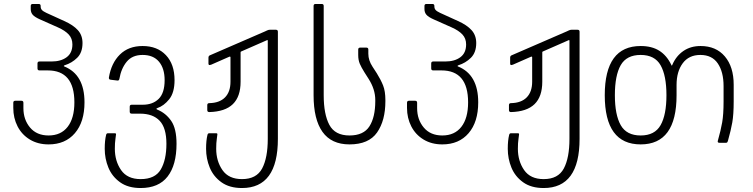

<svg xmlns="http://www.w3.org/2000/svg" viewBox="-20 -720 3797 968"><path d="M47 -176V-202Q47 -212 57 -212H88Q98 -212 98 -202V-175Q98 -117 131.5 -77Q165 -37 225 -37Q287 -37 321 -80.5Q355 -124 355 -204Q355 -365 221 -365H179Q169 -365 169 -375V-400Q169 -410 179 -410H240Q287 -410 316 -431.5Q345 -453 345 -496Q345 -526 326.5 -546Q308 -566 272 -582L182 -622Q155 -634 145 -645.5Q135 -657 135 -674V-690Q135 -700 145 -700H175Q185 -700 185 -690V-687Q185 -677 191 -670Q197 -663 214 -655L304 -614Q349 -594 372.5 -568Q396 -542 396 -503Q396 -455 369 -428.5Q342 -402 306 -391Q303 -390 302 -388Q301 -386 304 -385Q406 -344 406 -204Q406 -105 357.5 -48.5Q309 8 225 8Q171 8 130.5 -16.5Q90 -41 68.5 -83Q47 -125 47 -176Z M508 30Q508 -12 515 -40Q517 -48 523 -48H560Q565 -48 565 -43Q565 -39 562 -19.5Q559 0 559 30Q559 92 590.5 137.5Q622 183 689 183Q762 183 790.5 134.5Q819 86 819 5Q819 -75 785 -111Q751 -147 686 -147H644Q634 -147 634 -157V-182Q634 -192 644 -192H700Q750 -192 780 -221.5Q810 -251 810 -316Q810 -375 781.5 -409Q753 -443 699 -443Q647 -443 619 -409Q591 -375 582 -323Q580 -312 571 -314L538 -318Q528 -319 529 -329Q541 -402 584.5 -445Q628 -488 699 -488Q773 -488 816.5 -442Q860 -396 860 -316Q860 -253 833 -219.5Q806 -186 773 -175Q768 -173 768.5 -171Q769 -169 774 -167Q817 -149 843.5 -110Q870 -71 870 5Q870 112 825 170Q780 228 689 228Q626 228 585.5 199Q545 170 526.5 125Q508 80 508 30Z M1019 30Q1019 -12 1026 -40Q1028 -48 1034 -48H1071Q1076 -48 1076 -43Q1076 -39 1073 -19.5Q1070 0 1070 30Q1070 92 1101.5 137.5Q1133 183 1200 183Q1273 183 1301.5 129.5Q1330 76 1330 -20V-514Q1330 -520 1325 -517L1195 -460Q1193 -459 1193 -456V-308Q1193 -233 1154 -195Q1115 -157 1035 -155Q1025 -155 1025 -165V-190Q1025 -200 1035 -200Q1087 -201 1114.5 -229Q1142 -257 1142 -308V-431Q1142 -436 1136 -434L1045 -394L1037 -392Q1031 -392 1031 -400V-429Q1031 -438 1038 -441L1317 -562Q1319 -563 1326.5 -566.5Q1334 -570 1340 -570H1371Q1381 -570 1381 -560V-20Q1381 228 1200 228Q1137 228 1096.5 199Q1056 170 1037.5 125Q1019 80 1019 30Z M1561 -240V-690Q1561 -700 1571 -700H1602Q1612 -700 1612 -690V-240Q1612 -144 1640.5 -90.5Q1669 -37 1742 -37Q1813 -37 1842.5 -83Q1872 -129 1872 -210V-216Q1872 -270 1838 -323L1817 -356Q1802 -380 1794 -398.5Q1786 -417 1786 -443V-470Q1786 -480 1796 -480H1827Q1837 -480 1837 -470V-449Q1837 -416 1858 -384L1880 -350Q1900 -318 1911.5 -289Q1923 -260 1923 -215V-210Q1923 -112 1881 -52Q1839 8 1742 8Q1651 8 1606 -55Q1561 -118 1561 -240Z M2032 -176V-202Q2032 -212 2042 -212H2073Q2083 -212 2083 -202V-175Q2083 -117 2116.5 -77Q2150 -37 2210 -37Q2272 -37 2306 -80.5Q2340 -124 2340 -204Q2340 -365 2206 -365H2164Q2154 -365 2154 -375V-400Q2154 -410 2164 -410H2225Q2272 -410 2301 -431.5Q2330 -453 2330 -496Q2330 -526 2311.5 -546Q2293 -566 2257 -582L2167 -622Q2140 -634 2130 -645.5Q2120 -657 2120 -674V-690Q2120 -700 2130 -700H2160Q2170 -700 2170 -690V-687Q2170 -677 2176 -670Q2182 -663 2199 -655L2289 -614Q2334 -594 2357.5 -568Q2381 -542 2381 -503Q2381 -455 2354 -428.5Q2327 -402 2291 -391Q2288 -390 2287 -388Q2286 -386 2289 -385Q2391 -344 2391 -204Q2391 -105 2342.5 -48.5Q2294 8 2210 8Q2156 8 2115.5 -16.5Q2075 -41 2053.5 -83Q2032 -125 2032 -176Z M2540 30Q2540 -12 2547 -40Q2549 -48 2555 -48H2592Q2597 -48 2597 -43Q2597 -39 2594 -19.5Q2591 0 2591 30Q2591 92 2622.5 137.5Q2654 183 2721 183Q2794 183 2822.5 129.5Q2851 76 2851 -20V-514Q2851 -520 2846 -517L2716 -460Q2714 -459 2714 -456V-308Q2714 -233 2675 -195Q2636 -157 2556 -155Q2546 -155 2546 -165V-190Q2546 -200 2556 -200Q2608 -201 2635.5 -229Q2663 -257 2663 -308V-431Q2663 -436 2657 -434L2566 -394L2558 -392Q2552 -392 2552 -400V-429Q2552 -438 2559 -441L2838 -562Q2840 -563 2847.5 -566.5Q2855 -570 2861 -570H2892Q2902 -570 2902 -560V-20Q2902 228 2721 228Q2658 228 2617.5 199Q2577 170 2558.5 125Q2540 80 2540 30Z M3029 -240Q3029 -488 3210 -488Q3266 -488 3303.5 -464.5Q3341 -441 3364 -394Q3366 -389 3367 -389Q3368 -389 3370 -394Q3389 -438 3425.5 -463Q3462 -488 3512 -488Q3590 -488 3634.5 -435.5Q3679 -383 3679 -293V-209Q3679 -143 3672 -103Q3665 -63 3650 -10Q3648 -4 3646 -2Q3644 0 3639 0H3608Q3596 0 3599 -10Q3614 -63 3621 -103Q3628 -143 3628 -209V-286Q3628 -357 3599 -400Q3570 -443 3511 -443Q3453 -443 3422 -401Q3391 -359 3391 -292V-240Q3391 8 3210 8Q3029 8 3029 -240ZM3210 -37Q3281 -37 3310.5 -89Q3340 -141 3340 -240Q3340 -339 3310.5 -391Q3281 -443 3210 -443Q3139 -443 3109.5 -391.5Q3080 -340 3080 -240Q3080 -141 3109.5 -89Q3139 -37 3210 -37Z"/></svg>

Font: Barlow GEO Light
Style: Regular
Weight: 300
Designer: Jeremy Tribby
Foundry: Tribby Type
Version: Version 1.408